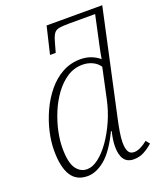

<svg xmlns="http://www.w3.org/2000/svg" viewBox="-142 -850 795 950"><g transform="rotate(-20 255.5 -375.0)"><path d="M155 10Q96 10 68.5 -34.5Q41 -79 41 -165Q41 -212 53 -264Q65 -316 88 -366Q111 -416 144.5 -457Q178 -498 221.5 -522Q265 -546 318 -546Q348 -546 373.5 -536Q399 -526 417 -510Q419 -523 421.5 -536.5Q424 -550 427 -564L463 -731H328Q289 -731 270.5 -727Q252 -723 242.5 -706Q233 -689 224 -653L214 -617H184L218 -760H511L390 -203Q384 -176 378.5 -143.5Q373 -111 373 -87Q373 -57 381.5 -40Q390 -23 412 -23Q442 -23 483 -56L499 -36Q478 -17 453 -3.5Q428 10 398 10Q331 10 331 -81Q331 -99 334 -118.5Q337 -138 342 -159H338Q293 -66 246.5 -28Q200 10 155 10ZM164 -23Q193 -23 224.5 -47Q256 -71 285 -112Q314 -153 337 -204.5Q360 -256 372 -311L407 -474Q393 -495 369 -506Q345 -517 318 -517Q273 -517 236.5 -493Q200 -469 171.5 -430Q143 -391 123.5 -344Q104 -297 94 -250Q84 -203 84 -163Q84 -86 106.5 -54.5Q129 -23 164 -23Z"/></g></svg>

Font: Noto Serif ExtraLight
Style: Italic
Weight: 200
Italic angle: -12°
Designer: Monotype Design Team
Foundry: Monotype Imaging Inc.
Version: Version 2.014; ttfautohint (v1.8.4.7-5d5b)